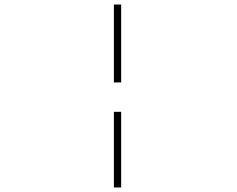

<svg xmlns="http://www.w3.org/2000/svg" viewBox="-20 -672 1040 843"><path d="M480 -310V-652H512V-310ZM480 151V-181H512V151Z"/></svg>

Font: Inconsolata UltraExpanded ExtraLight
Style: Regular
Weight: 200
Width: 9
Monospace: yes
Designer: Raph Levien, Cyreal, Brenton Simpson
Foundry: Raph Levien, Cyreal, Google
Version: Version 3.001; ttfautohint (v1.8.2.53-6de2)